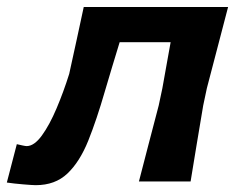

<svg xmlns="http://www.w3.org/2000/svg" viewBox="-62 -518 676 548"><path d="M40 10.5Q31 10.5 4.2 8.2Q-22.5 6 -42.5 3L-14 -106.5Q-6 -104.5 2.5 -102.8Q11 -101 14 -101Q35.5 -101 57.5 -131.2Q79.5 -161.5 99.5 -208.8Q119.5 -256 135.5 -307Q146.5 -357 157 -405.2Q167.5 -453.5 177 -498H589Q575 -444 561.2 -391.5Q547.5 -339 528.5 -266.5L518 -217Q507.5 -155 499.2 -104.8Q491 -54.5 482 0H334.5Q348.5 -53.5 361.5 -104.2Q374.5 -155 391 -217L401.5 -266.5Q408.5 -306 414.2 -337.5Q420 -369 425 -397.5H279.5Q268.5 -362 257.8 -326.2Q247 -290.5 237.5 -258Q214 -176.5 189.8 -116.2Q165.5 -56 130.5 -22.8Q95.5 10.5 40 10.5Z"/></svg>

Font: Commissioner Loud SemiBold
Style: Italic
Weight: 600
Italic angle: -12°
Designer: Kostas Bartsokas
Foundry: Kostas Bartsokas
Version: Version 1.000; ttfautohint (v1.8.3)